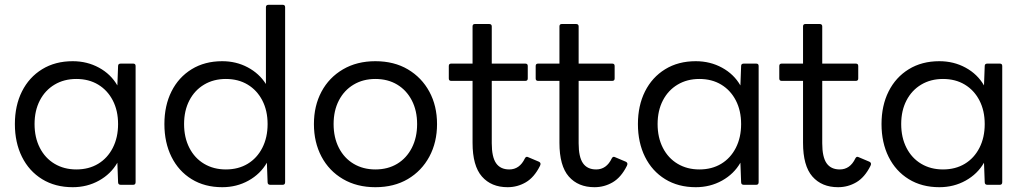

<svg xmlns="http://www.w3.org/2000/svg" viewBox="-20 -770 4274 800"><path d="M283 10Q210 10 155.5 -23.5Q101 -57 71.5 -116.5Q42 -176 42 -253Q42 -330 71.5 -389Q101 -448 155.5 -481.5Q210 -515 283 -515Q343 -515 392.5 -488Q442 -461 469 -414L472 -495Q472 -505 483 -505H535Q545 -505 545 -495V-11Q545 0 535 0H483Q472 0 472 -11L469 -92Q442 -45 392.5 -17.5Q343 10 283 10ZM298 -64Q350 -64 389 -87.5Q428 -111 450 -154Q472 -197 472 -253Q472 -309 450 -351.5Q428 -394 389 -417.5Q350 -441 298 -441Q247 -441 207.5 -417.5Q168 -394 146 -351.5Q124 -309 124 -253Q124 -197 146 -154Q168 -111 207.5 -87.5Q247 -64 298 -64Z M906 10Q833 10 778.5 -23.5Q724 -57 694.5 -116.5Q665 -176 665 -253Q665 -330 694.5 -389Q724 -448 778.5 -481.5Q833 -515 906 -515Q964 -515 1012 -489.5Q1060 -464 1088 -420V-740Q1088 -750 1099 -750H1158Q1168 -750 1168 -740V-11Q1168 0 1158 0H1106Q1095 0 1095 -11L1092 -92Q1065 -45 1015.5 -17.5Q966 10 906 10ZM921 -64Q973 -64 1012 -87.5Q1051 -111 1073 -154Q1095 -197 1095 -253Q1095 -309 1073 -351.5Q1051 -394 1012 -417.5Q973 -441 921 -441Q870 -441 830.5 -417.5Q791 -394 769 -351.5Q747 -309 747 -253Q747 -197 769 -154Q791 -111 830.5 -87.5Q870 -64 921 -64Z M1544 10Q1467 10 1409 -24Q1351 -58 1319.5 -117.5Q1288 -177 1288 -253Q1288 -329 1319.5 -388Q1351 -447 1409 -481Q1467 -515 1544 -515Q1622 -515 1679.5 -481Q1737 -447 1769 -388Q1801 -329 1801 -253Q1801 -177 1769 -117.5Q1737 -58 1679.5 -24Q1622 10 1544 10ZM1544 -64Q1596 -64 1635 -87.5Q1674 -111 1696 -154Q1718 -197 1718 -253Q1718 -309 1696 -351.5Q1674 -394 1635 -417.5Q1596 -441 1544 -441Q1493 -441 1453.5 -417.5Q1414 -394 1392 -351.5Q1370 -309 1370 -253Q1370 -197 1392 -154Q1414 -111 1453.5 -87.5Q1493 -64 1544 -64Z M2095 10Q2027 10 1988 -34.5Q1949 -79 1949 -175V-433H1860Q1850 -433 1850 -443V-495Q1850 -505 1860 -505H1949V-660Q1949 -670 1959 -670H2018Q2029 -670 2029 -660V-505H2169Q2179 -505 2179 -495V-443Q2179 -433 2169 -433H2029V-173Q2029 -116 2047 -90Q2065 -64 2102 -64Q2145 -64 2167 -110Q2172 -120 2181 -115L2226 -96Q2236 -91 2230 -79Q2206 -31 2171 -10.5Q2136 10 2095 10Z M2457 10Q2389 10 2350 -34.5Q2311 -79 2311 -175V-433H2222Q2212 -433 2212 -443V-495Q2212 -505 2222 -505H2311V-660Q2311 -670 2321 -670H2380Q2391 -670 2391 -660V-505H2531Q2541 -505 2541 -495V-443Q2541 -433 2531 -433H2391V-173Q2391 -116 2409 -90Q2427 -64 2464 -64Q2507 -64 2529 -110Q2534 -120 2543 -115L2588 -96Q2598 -91 2592 -79Q2568 -31 2533 -10.5Q2498 10 2457 10Z M2879 10Q2806 10 2751.5 -23.5Q2697 -57 2667.5 -116.5Q2638 -176 2638 -253Q2638 -330 2667.5 -389Q2697 -448 2751.5 -481.5Q2806 -515 2879 -515Q2939 -515 2988.5 -488Q3038 -461 3065 -414L3068 -495Q3068 -505 3079 -505H3131Q3141 -505 3141 -495V-11Q3141 0 3131 0H3079Q3068 0 3068 -11L3065 -92Q3038 -45 2988.5 -17.5Q2939 10 2879 10ZM2894 -64Q2946 -64 2985 -87.5Q3024 -111 3046 -154Q3068 -197 3068 -253Q3068 -309 3046 -351.5Q3024 -394 2985 -417.5Q2946 -441 2894 -441Q2843 -441 2803.5 -417.5Q2764 -394 2742 -351.5Q2720 -309 2720 -253Q2720 -197 2742 -154Q2764 -111 2803.5 -87.5Q2843 -64 2894 -64Z M3472 10Q3404 10 3365 -34.5Q3326 -79 3326 -175V-433H3237Q3227 -433 3227 -443V-495Q3227 -505 3237 -505H3326V-660Q3326 -670 3336 -670H3395Q3406 -670 3406 -660V-505H3546Q3556 -505 3556 -495V-443Q3556 -433 3546 -433H3406V-173Q3406 -116 3424 -90Q3442 -64 3479 -64Q3522 -64 3544 -110Q3549 -120 3558 -115L3603 -96Q3613 -91 3607 -79Q3583 -31 3548 -10.5Q3513 10 3472 10Z M3894 10Q3821 10 3766.5 -23.5Q3712 -57 3682.5 -116.5Q3653 -176 3653 -253Q3653 -330 3682.5 -389Q3712 -448 3766.5 -481.5Q3821 -515 3894 -515Q3954 -515 4003.5 -488Q4053 -461 4080 -414L4083 -495Q4083 -505 4094 -505H4146Q4156 -505 4156 -495V-11Q4156 0 4146 0H4094Q4083 0 4083 -11L4080 -92Q4053 -45 4003.5 -17.5Q3954 10 3894 10ZM3909 -64Q3961 -64 4000 -87.5Q4039 -111 4061 -154Q4083 -197 4083 -253Q4083 -309 4061 -351.5Q4039 -394 4000 -417.5Q3961 -441 3909 -441Q3858 -441 3818.5 -417.5Q3779 -394 3757 -351.5Q3735 -309 3735 -253Q3735 -197 3757 -154Q3779 -111 3818.5 -87.5Q3858 -64 3909 -64Z"/></svg>

Font: LINE Seed Sans App
Style: Regular
Weight: 400
Designer: LINE VX Design & Dalton Maag Ltd & Sandoll Inc
Foundry: Dalton Maag Ltd
Version: Version 1.003